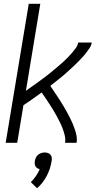

<svg xmlns="http://www.w3.org/2000/svg" viewBox="-20 -755 540 1015"><path d="M10 0 132 -735H193L117 -275Q130 -284 143 -293.5Q156 -303 169 -312Q182 -321 194.5 -330.5Q207 -340 220 -349.5Q233 -359 245 -369Q257 -379 269.5 -389.5Q282 -400 294 -410Q306 -420 317.5 -431Q329 -442 340.5 -453.5Q352 -465 362 -477Q372 -489 381.5 -502Q391 -515 393 -530H465Q463 -515 454 -501.5Q445 -488 435 -475Q425 -462 414 -450.5Q403 -439 392 -427.5Q381 -416 369 -405Q357 -394 345 -383Q333 -372 321 -361.5Q309 -351 296.5 -341Q284 -331 271 -321Q258 -311 246 -301Q255 -287 264.5 -273.5Q274 -260 283 -246Q292 -232 301 -218Q310 -204 318.5 -189.5Q327 -175 335 -160.5Q343 -146 350.5 -131Q358 -116 364.5 -100.5Q371 -85 376.5 -68.5Q382 -52 385 -35Q388 -18 385 0H324Q327 -19 322.5 -38Q318 -57 311.5 -74.5Q305 -92 296.5 -109Q288 -126 279.5 -142Q271 -158 261 -174Q251 -190 241 -205.5Q231 -221 221 -236Q211 -251 200 -266Q176 -249 152.5 -232Q129 -215 104 -199L71 0ZM176 240 143 208Q158 193 170 175.5Q182 158 190 139Q183 138 177 134Q171 130 167.5 124Q164 118 163.5 110.5Q163 103 164 96Q166 87 170 78Q174 69 181.5 63Q189 57 198 54Q207 51 216 51Q225 51 233.5 54Q242 57 247 63Q252 69 253.5 78Q255 87 253 96Q247 136 227.5 174Q208 212 176 240Z"/></svg>

Font: Iosevka Curly Light Oblique
Style: Regular
Weight: 300
Italic angle: -9°
Monospace: yes
Designer: Belleve Invis
Foundry: Belleve Invis
Version: Version 11.1.0; ttfautohint (v1.8.3)